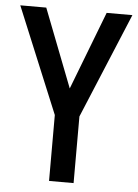

<svg xmlns="http://www.w3.org/2000/svg" viewBox="-52 -755 570 795"><g transform="rotate(5 233.0 -357.0)"><path d="M234 -389 108 -714H0L182 -274V0H284V-277L466 -714H359Z"/></g></svg>

Font: Noto Sans Tamil Condensed Medium
Style: Regular
Weight: 500
Width: 3
Designer: Jelle Bosma - Monotype Design Team
Foundry: Monotype Imaging Inc.
Version: Version 2.004